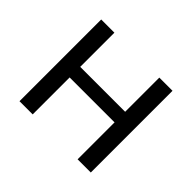

<svg xmlns="http://www.w3.org/2000/svg" viewBox="-118 -668 834 834"><g transform="rotate(45 299.0 -251.0)"><path d="M80 0V-502H161V-292H437V-502H518V0H437V-227H161V0Z"/></g></svg>

Font: Mulish
Style: Regular
Weight: 400
Designer: Vernon Adams
Foundry: Vernon Adams
Version: Version 3.603; ttfautohint (v1.8.3)